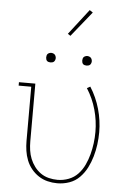

<svg xmlns="http://www.w3.org/2000/svg" viewBox="-63 -1007 726 1061"><g transform="rotate(5 300.0 -476.5)"><path d="M295 8Q268 8 241.5 1.5Q215 -5 192 -20Q169 -35 151.5 -56.5Q134 -78 124 -103.5Q114 -129 110 -156Q106 -183 106 -210V-511H36V-530H127V-210Q127 -185 130.5 -160.5Q134 -136 143 -113.5Q152 -91 167 -71Q182 -51 202 -37Q222 -23 246.5 -17Q271 -11 295 -11Q327 -11 357 -22.5Q387 -34 408.5 -57Q430 -80 443.5 -109Q457 -138 465 -168.5Q473 -199 477 -230Q481 -261 481 -293Q481 -355 464 -416Q447 -477 413 -530L431 -540Q466 -485 484 -421.5Q502 -358 502 -293Q502 -259 497.5 -225Q493 -191 483.5 -158Q474 -125 458.5 -94.5Q443 -64 419 -39.5Q395 -15 362.5 -3.5Q330 8 295 8ZM400 -654Q395 -654 389.5 -655.5Q384 -657 380.5 -660.5Q377 -664 375.5 -669.5Q374 -675 374 -680Q374 -685 375.5 -690.5Q377 -696 380.5 -699.5Q384 -703 389.5 -705Q395 -707 400 -707Q405 -707 410.5 -705Q416 -703 419.5 -699.5Q423 -696 425 -690.5Q427 -685 427 -680Q427 -675 425 -669.5Q423 -664 419.5 -660.5Q416 -657 410.5 -655.5Q405 -654 400 -654ZM200 -654Q195 -654 189.5 -655.5Q184 -657 180.5 -660.5Q177 -664 175.5 -669.5Q174 -675 174 -680Q174 -685 175.5 -690.5Q177 -696 180.5 -699.5Q184 -703 189.5 -705Q195 -707 200 -707Q205 -707 210.5 -705Q216 -703 219.5 -699.5Q223 -696 225 -690.5Q227 -685 227 -680Q227 -675 225 -669.5Q223 -664 219.5 -660.5Q216 -657 210.5 -655.5Q205 -654 200 -654ZM297 -810 282 -820 391 -961 409 -949Z"/></g></svg>

Font: Iosevka Curly Slab ThEx
Style: Regular
Weight: 100
Width: 7
Monospace: yes
Designer: Belleve Invis
Foundry: Belleve Invis
Version: Version 11.1.0; ttfautohint (v1.8.3)